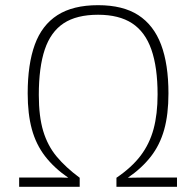

<svg xmlns="http://www.w3.org/2000/svg" viewBox="-20 -722 758 742"><path d="M359 -702Q455 -702 514.5 -663.5Q574 -625 602.5 -549.5Q631 -474 631 -361Q631 -280 614.5 -221Q598 -162 563 -117Q528 -72 474 -35Q490 -35 505.5 -35.5Q521 -36 537 -36H664V0H430V-35Q489 -75 523.5 -120.5Q558 -166 573.5 -223.5Q589 -281 589 -357Q589 -462 565 -530.5Q541 -599 490.5 -632Q440 -665 359 -665Q276 -665 226 -632Q176 -599 153 -530.5Q130 -462 130 -355Q130 -272 147 -215.5Q164 -159 199 -117Q234 -75 288 -35V0H54V-36H181Q197 -36 213 -36Q229 -36 244 -35Q189 -73 154 -118.5Q119 -164 103 -223Q87 -282 87 -361Q87 -474 114.5 -549.5Q142 -625 202 -663.5Q262 -702 359 -702Z"/></svg>

Font: Exo 2 ExtraLight
Style: Regular
Weight: 250
Designer: Natanael Gama
Foundry: Natanael Gama
Version: Version 2.010